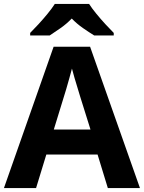

<svg xmlns="http://www.w3.org/2000/svg" viewBox="-20 -954 730 974"><path d="M527 0 475 -170H215L163 0H0L252 -717H437L690 0ZM387 -463Q382 -480 374 -506Q366 -532 358 -559Q350 -586 345 -606Q340 -586 331.5 -556.5Q323 -527 315.5 -500.5Q308 -474 304 -463L253 -297H439ZM432 -934Q446 -912 468.5 -884.5Q491 -857 515 -831Q539 -805 557 -787V-774H458Q432 -790 401 -811.5Q370 -833 344 -860Q318 -833 288 -812Q258 -791 232 -774H133V-787Q152 -806 175.5 -831.5Q199 -857 221.5 -884.5Q244 -912 258 -934Z"/></svg>

Font: Noto Sans Tai Tham
Style: Regular
Weight: 400
Designer: Monotype Design Team 2013. Revised by David WIlliams 2020
Foundry: Monotype Imaging Inc.
Version: Version 2.002